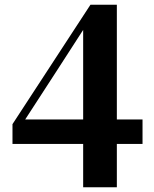

<svg xmlns="http://www.w3.org/2000/svg" viewBox="-20 -780 652 815"><path d="M333 15H476V-169H585V-273H476V-760H364L33 -253V-169H333ZM87 -273 220 -478 333 -653V-273Z"/></svg>

Font: Source Han Serif KR Heavy
Style: Regular
Weight: 900
Designer: Ryoko NISHIZUKA 西塚涼子 (kana & ideographs); Frank Grießhammer (Latin, Greek & Cyrillic); Wenlong ZHANG 张文龙 (bopomofo); San
Foundry: Adobe
Version: Version 2.001;hotconv 1.1.0;makeotfexe 2.6.0